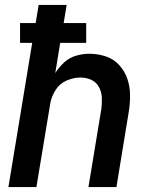

<svg xmlns="http://www.w3.org/2000/svg" viewBox="-20 -755 616 775"><path d="M14 0H127L183 -338Q188 -366 204.5 -392Q221 -418 249 -430Q277 -442 305 -442Q329 -442 349 -432.5Q369 -423 379.5 -403.5Q390 -384 391 -361Q392 -338 389 -315L337 0H450L499 -299Q505 -334 505 -369Q505 -404 494.5 -435.5Q484 -467 462 -491.5Q440 -516 408 -527Q376 -538 341 -538Q315 -538 288 -530.5Q261 -523 239.5 -503.5Q218 -484 203 -460L223 -582H328V-662H237L249 -735H136L124 -662H61V-582H110Z"/></svg>

Font: Iosevka Sparkle SmBdObl
Style: Regular
Weight: 600
Italic angle: -9°
Designer: Belleve Invis
Foundry: Belleve Invis
Version: Version 4.5.0; ttfautohint (v1.8.3)